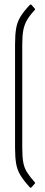

<svg xmlns="http://www.w3.org/2000/svg" viewBox="-20 -718 205 880"><path d="M117 141Q88 109 73.5 85Q59 61 54 32Q49 3 49 -40V-515Q49 -559 54 -588Q59 -617 73.5 -641Q88 -665 117 -696Q121 -699 124 -696L139 -679Q141 -677 141 -675.5Q141 -674 139 -672Q116 -647 104 -626.5Q92 -606 87 -580.5Q82 -555 82 -514V-41Q82 0 86.5 25.5Q91 51 103.5 71Q116 91 139 117Q141 119 141 120.5Q141 122 139 124L124 141Q121 144 117 141Z"/></svg>

Font: Sofia Sans Extra Condensed ExtraLight
Style: Regular
Weight: 250
Designer: Botio Nikoltchev, Ani Petrova
Foundry: lettersoup
Version: Version 4.101